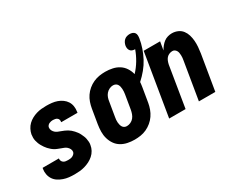

<svg xmlns="http://www.w3.org/2000/svg" viewBox="-98 -1033 1696 1398"><g transform="rotate(-30 750.0 -334.5)"><path d="M202 8Q178 8 155 5.5Q132 3 110.5 -4.5Q89 -12 70 -24Q51 -36 38.5 -54.5Q26 -73 21.5 -96Q17 -119 21 -143L23 -150H160L159 -148Q158 -138 162 -129Q166 -120 174 -114.5Q182 -109 192 -107.5Q202 -106 212 -106Q221 -106 230.5 -107Q240 -108 248.5 -112Q257 -116 264 -123Q271 -130 273 -139Q275 -153 269 -164.5Q263 -176 253.5 -184.5Q244 -193 232 -197.5Q220 -202 208 -206.5Q196 -211 183.5 -216Q171 -221 160.5 -227.5Q150 -234 140.5 -242.5Q131 -251 122.5 -260Q114 -269 107 -279.5Q100 -290 93.5 -301Q87 -312 82.5 -324Q78 -336 75 -348.5Q72 -361 72 -374.5Q72 -388 74 -402Q78 -422 88 -441.5Q98 -461 113.5 -476Q129 -491 148.5 -501.5Q168 -512 188.5 -518Q209 -524 229.5 -526Q250 -528 271 -528Q294 -528 317 -525.5Q340 -523 361 -515.5Q382 -508 400 -495Q418 -482 429.5 -464Q441 -446 444.5 -423.5Q448 -401 444 -378L443 -370H306V-372Q308 -382 305.5 -390.5Q303 -399 296 -404.5Q289 -410 279.5 -412Q270 -414 261 -414Q253 -414 245 -412.5Q237 -411 229.5 -407.5Q222 -404 216 -397Q210 -390 209 -382Q207 -368 213 -356Q219 -344 228 -336Q237 -328 249 -323Q261 -318 273.5 -313.5Q286 -309 297.5 -304Q309 -299 320 -292.5Q331 -286 340.5 -278Q350 -270 358.5 -260.5Q367 -251 374.5 -241Q382 -231 387.5 -219.5Q393 -208 398 -196.5Q403 -185 405.5 -172Q408 -159 409 -145.5Q410 -132 407 -119Q404 -98 393 -78Q382 -58 365 -43Q348 -28 328 -18Q308 -8 287 -2Q266 4 244.5 6Q223 8 202 8Z M707 8Q677 8 648 2Q619 -4 595 -18.5Q571 -33 555 -56Q539 -79 531 -107Q523 -135 523.5 -164.5Q524 -194 529 -225L549 -345Q553 -369 561.5 -394Q570 -419 585 -441Q600 -463 621 -480.5Q642 -498 666.5 -509Q691 -520 716 -524Q741 -528 766 -528Q797 -528 827 -521.5Q857 -515 881 -499.5Q905 -484 921 -459.5Q937 -435 944 -406Q976 -440 999.5 -479.5Q1023 -519 1038 -561Q1026 -561 1015.5 -564.5Q1005 -568 998.5 -576.5Q992 -585 990 -596Q988 -607 990 -619Q992 -630 997.5 -641.5Q1003 -653 1012.5 -661.5Q1022 -670 1034 -673.5Q1046 -677 1058 -677Q1070 -677 1081 -673Q1092 -669 1098.5 -660Q1105 -651 1105.5 -638.5Q1106 -626 1104 -614Q1098 -576 1085 -538Q1072 -500 1053 -464Q1034 -428 1007.5 -396Q981 -364 950 -336Q950 -326 948 -316Q946 -306 945 -295L925 -175Q921 -151 912 -126Q903 -101 888 -79Q873 -57 852 -39.5Q831 -22 807 -11Q783 0 757.5 4Q732 8 707 8ZM707 -106Q723 -106 739 -113.5Q755 -121 765.5 -134Q776 -147 781.5 -162.5Q787 -178 790 -194L810 -314Q812 -325 812.5 -336Q813 -347 812.5 -357.5Q812 -368 809.5 -378Q807 -388 801.5 -396.5Q796 -405 786.5 -409.5Q777 -414 766 -414Q750 -414 734.5 -406.5Q719 -399 708 -386Q697 -373 691.5 -357.5Q686 -342 684 -326L664 -206Q662 -195 661 -184Q660 -173 661 -162.5Q662 -152 664.5 -142Q667 -132 672.5 -123.5Q678 -115 687 -110.5Q696 -106 707 -106Z M1000 0 1086 -520H1224L1212 -450Q1221 -466 1233 -481Q1245 -496 1259.5 -507Q1274 -518 1291.5 -523Q1309 -528 1326 -528Q1352 -528 1375 -518Q1398 -508 1412.5 -489Q1427 -470 1434 -446.5Q1441 -423 1443 -398Q1445 -373 1443 -347Q1441 -321 1437 -295L1388 0H1250L1302 -314Q1304 -325 1305 -335Q1306 -345 1305.5 -355.5Q1305 -366 1303.5 -376Q1302 -386 1297 -394.5Q1292 -403 1284 -408.5Q1276 -414 1265 -414Q1252 -414 1238.5 -408.5Q1225 -403 1216 -392.5Q1207 -382 1202 -369Q1197 -356 1194 -342L1138 0Z"/></g></svg>

Font: Iosevka Heavy
Style: Italic
Weight: 900
Italic angle: -9°
Monospace: yes
Designer: Belleve Invis
Foundry: Belleve Invis
Version: Version 32.5.0; ttfautohint (v1.8.4)